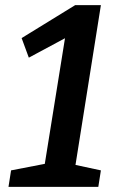

<svg xmlns="http://www.w3.org/2000/svg" viewBox="-20 -726 458 746"><path d="M269 -58 251 -90 372 -64 362 0H13L23 -64L178 -94L149 -58L236 -599L269 -597L92 -502L64 -578L272 -706H372Z"/></svg>

Font: Bitter Thin SemiBold
Style: Italic
Weight: 600
Italic angle: -9°
Version: Version 2.002